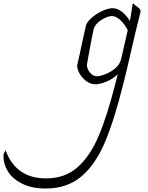

<svg xmlns="http://www.w3.org/2000/svg" viewBox="-372 -475 846 1100"><path d="M416 -435Q426 -427 429.5 -422.5Q433 -418 433 -410Q433 -402 429 -390Q409 -313 376 -169Q354 -71 336 -1Q284 210 229.5 339Q175 468 93.5 536.5Q12 605 -110 605Q-190 605 -245 577.5Q-300 550 -326 508Q-352 466 -352 422Q-352 412 -350 405.5Q-348 399 -340 386Q-281 547 -108 547Q0 547 72 483.5Q144 420 193 304.5Q242 189 290 0L295 -20Q297 -28 299 -35Q301 -42 302 -49Q274 -22 237 -7Q200 8 175 8Q149 8 124.5 -9Q100 -26 85 -51.5Q70 -77 70 -101Q76 -125 84 -162Q92 -199 96 -219L120 -327Q125 -348 152 -372Q179 -396 213.5 -412Q248 -428 273 -428Q300 -428 326 -408Q352 -388 372 -355Q378 -383 383 -421L388 -454L392 -455Q404 -443 416 -435ZM360 -302Q341 -339 316.5 -361Q292 -383 269 -383Q253 -383 230 -372.5Q207 -362 188 -344.5Q169 -327 164 -306Q157 -276 138 -172L126 -104Q126 -80 143.5 -59Q161 -38 184 -38Q201 -38 232 -50Q263 -62 289 -84.5Q315 -107 322 -137Z"/></svg>

Font: Charmonman
Style: Regular
Weight: 400
Designer: Ekaluck Peanpanawate
Foundry: Cadson Demak Co.,Ltd.
Version: Version 1.000; ttfautohint (v1.6)